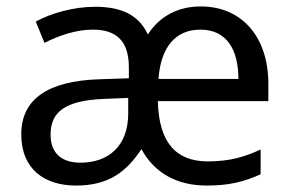

<svg xmlns="http://www.w3.org/2000/svg" viewBox="-20 -566 904 596"><path d="M603 -546C531 -546 474 -514 439 -459C411 -519 358 -545 275 -545C209 -545 138 -525 91 -499L118 -433C162 -455 215 -474 268 -474C336 -474 380 -444 380 -357V-323L290 -320C125 -315 46 -256 46 -149C46 -40 119 10 216 10C319 10 373 -34 419 -103C460 -28 530 10 622 10C689 10 736 -1 789 -25V-102C738 -78 691 -65 625 -65C526 -65 473 -124 470 -252H813V-306C813 -449 733 -546 603 -546ZM602 -474C683 -474 720 -413 720 -321H472C479 -420 525 -474 602 -474ZM303 -259 378 -262V-214C378 -110 314 -61 230 -61C174 -61 137 -88 137 -148C137 -216 178 -254 303 -259Z"/></svg>

Font: Noto Sans Hebrew Droid
Style: Bold
Weight: 700
Designer: Monotype Design Team
Foundry: Monotype Imaging Inc.
Version: Version 1.100